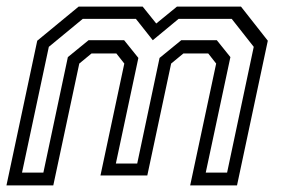

<svg xmlns="http://www.w3.org/2000/svg" viewBox="-22 -560 849 580"><path d="M-2.5 0 90.5 -437 215.5 -540H409L450 -489L512.5 -540H706L787 -437L694 0H552.5L631 -368L607 -398.5H532L495 -368L423 -30H281.5L353.5 -368L329.5 -398.5H254.5L217.5 -368L139 0ZM44.5 -38.5H109L183 -387.5L245.5 -438.5H353L396 -385L328 -66H392.5L460 -385L525.5 -438.5H633L674 -387.5L599.5 -38.5H664L744.5 -418.5L678 -503H517.5L439.5 -438.5L388.5 -503H228L125.5 -418.5Z"/></svg>

Font: Tourney
Style: Italic
Weight: 400
Italic angle: -12°
Version: Version 1.015